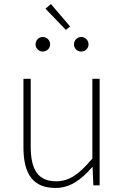

<svg xmlns="http://www.w3.org/2000/svg" viewBox="-20 -917 617 950"><path d="M255 13C328 13 383 -29 436 -90H438L442 0H473V-527H437V-133C372 -55 323 -20 258 -20C169 -20 132 -76 132 -192V-527H96V-188C96 -51 147 13 255 13ZM191 -662C212 -662 228 -678 228 -697C228 -718 212 -734 191 -734C172 -734 156 -718 156 -697C156 -678 172 -662 191 -662ZM306 -769 327 -786 232 -897 205 -874ZM382 -662C402 -662 418 -678 418 -697C418 -718 402 -734 382 -734C362 -734 346 -718 346 -697C346 -678 362 -662 382 -662Z"/></svg>

Font: Harano Aji Gothic ExtraLight
Style: Regular
Weight: 250
Foundry: Masamichi Hosoda
Version: HaranoAjiGothic-ExtraLight version 20230610;ttx 4.39.4